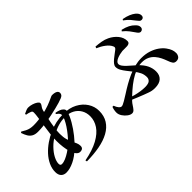

<svg xmlns="http://www.w3.org/2000/svg" viewBox="-41 -1418 2082 2082"><g transform="rotate(-45 1000.0 -377.0)"><path d="M425 36Q556 11 639 -34.5Q722 -80 761.5 -139.5Q801 -199 801 -266Q801 -321 776 -363.5Q751 -406 706 -430Q661 -454 598 -454Q548 -454 497 -439.5Q446 -425 387 -392Q328 -360 284 -315Q240 -270 216.5 -224.5Q193 -179 193 -144Q193 -130 199 -123Q205 -116 217 -116Q244 -116 276.5 -130Q309 -144 343 -166Q377 -188 405 -213Q432 -236 460 -267.5Q488 -299 514 -334Q540 -369 559.5 -403Q579 -437 588 -464Q598 -491 590 -509.5Q582 -528 553 -547L561 -559Q590 -554 612.5 -545.5Q635 -537 650 -521Q660 -511 662 -499Q664 -487 660 -473Q645 -422 609.5 -361Q574 -300 527 -241Q480 -182 430 -136Q370 -78 305.5 -47Q241 -16 187 -16Q149 -16 126.5 -39Q104 -62 104 -107Q104 -159 127.5 -209.5Q151 -260 191.5 -304Q232 -348 284 -384Q336 -420 392 -444Q441 -467 497 -479Q553 -491 612 -491Q704 -491 771 -455.5Q838 -420 874.5 -362.5Q911 -305 911 -238Q911 -161 876 -105.5Q841 -50 776.5 -14.5Q712 21 623.5 37.5Q535 54 429 55ZM452 -69Q427 -69 407.5 -92.5Q388 -116 376 -154.5Q364 -193 358 -240Q352 -287 352 -333Q352 -380 358.5 -437Q365 -494 374 -550Q383 -606 390 -652.5Q397 -699 397 -725Q397 -738 393 -744Q389 -750 376 -755Q365 -760 350 -763.5Q335 -767 320 -770L319 -784Q335 -792 355 -800.5Q375 -809 390 -809Q419 -809 449 -799.5Q479 -790 499 -776Q519 -762 519 -749Q519 -737 512 -726.5Q505 -716 497 -704Q489 -692 484 -674Q475 -638 466 -598Q457 -558 449.5 -517.5Q442 -477 437 -438Q432 -399 432 -364Q432 -312 442.5 -275.5Q453 -239 466.5 -211.5Q480 -184 490 -161Q500 -138 500 -113Q500 -90 487 -79.5Q474 -69 452 -69ZM281 -547Q240 -547 213.5 -561.5Q187 -576 170.5 -603.5Q154 -631 142 -668L153 -678Q179 -662 201 -651Q223 -640 246.5 -635Q270 -630 298 -630Q334 -630 369 -634Q404 -638 434 -643Q504 -656 553.5 -674.5Q603 -693 631.5 -707Q660 -721 667 -721Q707 -721 728 -709.5Q749 -698 749 -676Q749 -659 739 -647.5Q729 -636 710 -629Q691 -621 661 -612Q631 -603 594 -594Q557 -585 515.5 -576Q474 -567 431 -561Q395 -555 356 -551Q317 -547 281 -547Z M1834 -525Q1822 -526 1811.5 -536Q1801 -546 1789 -565Q1775 -585 1753 -615Q1731 -645 1693 -675L1704 -688Q1755 -676 1787.5 -659Q1820 -642 1843 -618Q1859 -603 1865.5 -589.5Q1872 -576 1872 -561Q1872 -546 1861.5 -535.5Q1851 -525 1834 -525ZM1514 15Q1490 15 1469 11Q1448 7 1426 -1.5Q1404 -10 1376 -20Q1343 -34 1303.5 -49Q1264 -64 1223 -83L1237 -108Q1266 -98 1302.5 -88.5Q1339 -79 1376 -73.5Q1413 -68 1443 -68Q1496 -68 1516 -85.5Q1536 -103 1536 -130Q1536 -172 1520.5 -204Q1505 -236 1477 -272Q1449 -308 1425.5 -337.5Q1402 -367 1387 -394.5Q1372 -422 1372 -449Q1372 -468 1386.5 -486.5Q1401 -505 1422 -522.5Q1443 -540 1464.5 -555.5Q1486 -571 1501 -583Q1515 -594 1517 -603.5Q1519 -613 1513 -625Q1498 -659 1458 -689.5Q1418 -720 1368 -741L1375 -760Q1417 -757 1458.5 -750Q1500 -743 1535 -726Q1590 -700 1626.5 -655.5Q1663 -611 1663 -559Q1663 -539 1651.5 -530.5Q1640 -522 1622.5 -520.5Q1605 -519 1585 -520Q1565 -521 1548 -520Q1530 -518 1507.5 -513Q1485 -508 1464 -499.5Q1443 -491 1429.5 -478Q1416 -465 1416 -448Q1416 -433 1429.5 -414Q1443 -395 1464.5 -374.5Q1486 -354 1510.5 -333.5Q1535 -313 1555 -294Q1606 -246 1628 -199.5Q1650 -153 1650 -104Q1650 -48 1616 -16.5Q1582 15 1514 15ZM1145 34Q1122 34 1095 14.5Q1068 -5 1048.5 -34.5Q1029 -64 1029 -94Q1029 -113 1033 -133Q1037 -153 1043 -168H1060Q1071 -137 1086.5 -118.5Q1102 -100 1117 -100Q1126 -100 1138 -105Q1150 -110 1174.5 -124Q1199 -138 1241 -165Q1287 -195 1336 -223Q1385 -251 1435 -273Q1485 -295 1536 -308Q1587 -321 1637 -321Q1702 -321 1753.5 -304Q1805 -287 1843 -260Q1881 -233 1904 -201Q1926 -171 1935.5 -145.5Q1945 -120 1945 -92Q1945 -68 1930.5 -47.5Q1916 -27 1883 -27Q1857 -27 1843.5 -45.5Q1830 -64 1818 -100Q1807 -131 1791.5 -162.5Q1776 -194 1752 -222Q1728 -250 1693 -267Q1658 -284 1608 -284Q1561 -284 1512 -264.5Q1463 -245 1416 -213.5Q1369 -182 1324 -142.5Q1279 -103 1239 -62Q1223 -45 1209 -22.5Q1195 0 1180 17Q1165 34 1145 34ZM1934 -610Q1919 -610 1909 -620.5Q1899 -631 1884 -650Q1870 -668 1849.5 -693.5Q1829 -719 1786 -750L1795 -762Q1844 -753 1877.5 -738.5Q1911 -724 1932 -707Q1968 -678 1968 -645Q1968 -628 1958.5 -619Q1949 -610 1934 -610Z"/></g></svg>

Font: Noto Serif HK ExtraLight
Style: Bold
Weight: 700
Version: Version 2.002-H1;hotconv 1.1.0;makeotfexe 2.6.0